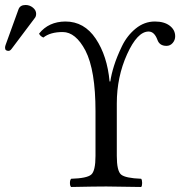

<svg xmlns="http://www.w3.org/2000/svg" viewBox="-49 -744 723 766"><path d="M53.2 -724.1Q69.3 -724.1 82.3 -713.6Q95.2 -703.1 95.2 -689Q95.2 -677.7 88.9 -670.9L-2.9 -548.8Q-8.8 -541 -15.1 -541Q-29.3 -541 -28.8 -554.2Q-28.8 -558.1 -26.9 -564L24.9 -707Q31.2 -724.1 53.2 -724.1ZM417 -122.1Q417 -62 434.1 -47.6Q451.2 -33.2 514.2 -30.8Q518.1 -25.9 518.1 -13.9Q518.1 -2 514.2 2Q414.1 0 375 0Q333 0 234.9 2Q230 -2 230 -13.9Q230 -25.9 234.9 -30.8Q297.9 -32.7 314.9 -47.4Q332 -62 332 -122.1V-299.8Q332 -463.9 292 -542Q252.9 -616.2 201.2 -616.2Q151.4 -616.2 124 -594.2Q110.8 -600.1 106.9 -609.9Q145 -657.7 211.9 -658.2Q287.1 -658.2 333 -589.6Q378.9 -521 388.2 -418.9H391.1Q395 -446.8 406 -481.9Q417 -517.1 437.5 -559.6Q458 -602.1 492.4 -630.1Q526.9 -658.2 568.8 -658.2Q606 -658.2 627.9 -641.6Q649.9 -625 649.9 -599.1Q649.9 -584 639.9 -572.5Q629.9 -561 615.2 -561Q587.4 -561 579.1 -585Q566.9 -618.2 543.9 -618.2Q499 -618.2 458 -527.6Q417 -437 417 -331.1Z"/></svg>

Font: Linux Libertine O
Style: Regular
Weight: 400
Designer: Philipp H. Poll
Foundry: Philipp H. Poll
Version: Version 5.3.0